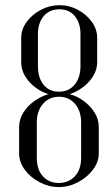

<svg xmlns="http://www.w3.org/2000/svg" viewBox="-20 -724 419 748"><path d="M168.5 -357.1Q139.9 -348.8 113.4 -330Q87 -311.2 70.8 -285.2Q54.5 -259.2 54.5 -228.8V-127.1Q54.5 -92 77.1 -61.9Q99.8 -31.9 135.4 -13.6Q171 4.8 208.8 4.8Q247.8 4.8 283.4 -13.9Q319 -32.5 341.9 -62.6Q364.9 -92.6 364.9 -127.1V-228.8Q364.9 -259.2 348.6 -285.2Q332.4 -311.2 306.6 -330.3Q280.8 -349.4 251.5 -357.1Q279 -366.1 303.6 -384.6Q328.1 -403.1 343.4 -428.4Q358.6 -453.6 358.6 -481.4V-575.6Q358.6 -609.9 337.9 -638.7Q317.1 -667.5 283.7 -685.6Q250.2 -703.8 211.9 -703.8Q173.5 -703.8 139.1 -685.6Q104.8 -667.5 83.7 -638.5Q62.6 -609.5 62.6 -575.6V-481.4Q62.6 -452.4 77.9 -427.1Q93.1 -401.9 117.4 -383.7Q141.6 -365.5 168.5 -357.1ZM208.8 -11.2Q171 -11.2 147.2 -37.1Q123.4 -63 123.4 -109V-247.2Q123.4 -291.6 147.5 -319.4Q171.6 -347.1 210 -347.1Q248.4 -347.1 272.2 -319.4Q296 -291.6 296 -247.2V-109Q296 -63.2 271.6 -37.2Q247.1 -11.2 208.8 -11.2ZM209.4 -366.8Q171.6 -366.8 149.7 -393.9Q127.8 -421 127.8 -467V-590.4Q127.8 -634.8 150.3 -661.2Q172.9 -687.8 211.2 -687.8Q249.6 -687.8 271.6 -661.2Q293.5 -634.8 293.5 -590.4V-467Q293.5 -421.2 270.6 -394Q247.8 -366.8 209.4 -366.8Z"/></svg>

Font: Emberly Black
Style: Regular
Weight: 900
Designer: Rajesh Rajput
Foundry: Rajesh Rajput
Version: Version 1.000